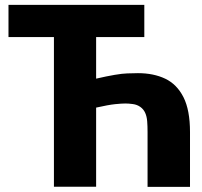

<svg xmlns="http://www.w3.org/2000/svg" viewBox="-20 -748 808 769"><path d="M365 -433Q452 -453 489.5 -454Q527 -455 532.5 -455Q595 -455 641.8 -432.8Q688.5 -410.5 714.8 -358.8Q741 -307 741 -219V0.5H571V-219.5Q571 -243 569.5 -262.2Q568 -281.5 561.5 -296Q555 -310.5 542 -319.8Q529 -329 512.2 -331.2Q495.5 -333.5 482.5 -333.5Q467.5 -333.5 440.8 -330.8Q414 -328 365 -317V0H196V-599.5H14V-728.5H558V-599.5H365Z"/></svg>

Font: Lato
Style: Regular
Weight: 900
Designer: Lukasz Dziedzic with Adam Twardoch and Botio Nikoltchev
Foundry: tyPoland Lukasz Dziedzic
Version: Version 2.010; 2014-09-01; http://www.latofonts.com/; ttfaut